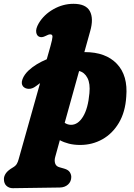

<svg xmlns="http://www.w3.org/2000/svg" viewBox="-112 -747 703 1006"><path d="M75.5 -295Q57 -281 38.5 -281.5Q20 -282 9 -294Q-3 -308.5 6 -332.5Q15 -356.5 38.5 -378.5Q75.5 -412.5 133 -436.5L152.5 -505.5Q162.5 -541.5 163 -554.2Q163.5 -567 151 -567Q142.5 -567 126.5 -558.5Q108 -549 95 -554Q81 -558.5 77.8 -577.5Q74.5 -596.5 91 -625Q118 -670.5 168 -698.8Q218 -727 273 -727Q338 -727 358.8 -688.5Q379.5 -650 360.5 -583.5L330 -474H332.5Q442 -474 500.5 -412.5Q559 -351 549.5 -240Q544.5 -160 511 -103.5Q477.5 -47 424.5 -17.2Q371.5 12.5 308 12.5Q276 12.5 249.2 5.8Q222.5 -1 201.5 -12.5L177 76.5Q172 95 177.2 110Q182.5 125 200 129.5L224.5 136.5Q245 142.5 253 154.2Q261 166 261.5 179.5Q261.5 204.5 244.5 219.8Q227.5 235 201.5 235.5L-45 239Q-64.5 239 -78 226.8Q-91.5 214.5 -91.5 191Q-91.5 176 -81.2 161Q-71 146 -44.5 130.5Q-30.5 122.5 -24.2 112Q-18 101.5 -14.5 88L98 -311.5Q86.5 -304 75.5 -295ZM259.5 -93Q296.5 -92.5 323 -135.8Q349.5 -179 356.5 -258.5Q361.5 -309 346.2 -338.5Q331 -368 302.5 -375L227 -103.5Q241 -93.5 259.5 -93Z"/></svg>

Font: Fraunces 72pt SuperSoft Black
Style: Italic
Weight: 900
Italic angle: -16°
Version: Version 1.000;[b76b70a41]